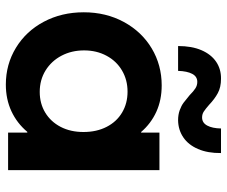

<svg xmlns="http://www.w3.org/2000/svg" viewBox="-80 -696 784 664"><g transform="rotate(90 312.0 -364.0)"><path d="M438.5 -66.4H436Q406.2 -30.8 364.7 -11.5Q323.2 7.8 272.5 7.8Q202.6 7.8 145.3 -27.1Q87.9 -62 55.2 -123.5Q22.5 -185.1 22.5 -261.7Q22.5 -338.4 55.9 -400.1Q89.4 -461.9 147.2 -496.6Q205.1 -531.2 275.4 -531.2Q325.7 -531.2 366.5 -512.7Q407.2 -494.1 436.5 -460H438.5V-523.4H568.4V0H438.5ZM436.5 -260.7Q436.5 -306.2 418.7 -340.8Q400.9 -375.5 369.1 -394.3Q337.4 -413.1 296.9 -413.1Q256.3 -413.1 223.9 -394Q191.4 -375 172.9 -340.6Q154.3 -306.2 154.3 -262.7Q154.3 -219.7 172.6 -184.8Q190.9 -149.9 223.6 -129.6Q256.3 -109.4 297.9 -109.4Q337.9 -109.4 369.4 -128.4Q400.9 -147.5 418.7 -181.6Q436.5 -215.8 436.5 -260.7ZM252.4 -736.3Q281.7 -736.3 302 -725.3Q322.3 -714.4 342.3 -695.3Q357.4 -682.1 366.2 -676.5Q375 -670.9 386.2 -670.9Q404.8 -670.9 414.3 -688.7Q423.8 -706.5 424.3 -736.3H509.3Q509.8 -690.4 495.4 -657Q481 -623.5 455.1 -606Q429.2 -588.4 396 -587.9Q376.5 -587.9 361.1 -593.5Q345.7 -599.1 335.2 -606.9Q324.7 -614.7 309.1 -627.9Q295.9 -641.1 285.6 -647.7Q275.4 -654.3 263.2 -654.3Q244.6 -654.3 235.4 -636.7Q226.1 -619.1 225.1 -587.9H139.2Q139.2 -635.3 153.6 -668.7Q168 -702.1 193.6 -719.5Q219.2 -736.8 252.4 -736.3Z"/></g></svg>

Font: Reddit Sans Chocolate
Style: Bold
Weight: 700
Designer: Stephen Hutchings
Foundry: Reddit
Version: Version 1.011